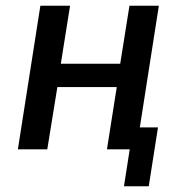

<svg xmlns="http://www.w3.org/2000/svg" viewBox="-20 -518 637 666"><path d="M410 128 430 0H351L385 -216H179L144 0H42L120 -498H223L191 -297H397L429 -498H531L465 -76H528L496 128Z"/></svg>

Font: Nunito Sans 7pt Condensed SemiBold
Style: Italic
Weight: 600
Width: 3
Italic angle: -9°
Designer: Vernon Adams
Foundry: Vernon Adams
Version: Version 3.101;gftools[0.9.27]